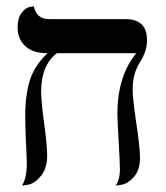

<svg xmlns="http://www.w3.org/2000/svg" viewBox="-20 -580 519 602"><path d="M396 -298.8Q396 -270 407.5 -193.1Q418.9 -116.2 418.9 -85Q418.9 -46.9 399.9 -25.4Q380.9 -3.9 361.8 -1L342.8 2Q356 -17.1 356 -48.8Q356 -69.8 352.1 -136Q348.1 -202.1 348.1 -223.1Q348.1 -341.3 407.2 -413.1H158.2Q109.4 -376 108.9 -293.9Q108.9 -263.2 118.4 -193.6Q127.9 -124 127.9 -92.8Q127.9 -51.8 107.9 -27.8Q87.9 -3.9 68.4 -1L48.8 2Q64 -20 64 -67.9Q64 -80.1 61.5 -131.6Q59.1 -183.1 59.1 -214.8Q59.1 -281.7 73.5 -327.9Q87.9 -374 128.9 -413.1Q83 -413.1 59.1 -435.5Q35.2 -458 35.2 -494.1Q35.2 -522.9 47.6 -539.6Q60.1 -556.2 73.2 -558.1L85.9 -560.1Q94.7 -520 133.8 -520H374Q440.9 -520 440.9 -454.1Q440.9 -418.9 418.5 -384.3Q396 -349.6 396 -298.8Z"/></svg>

Font: Biolilbert
Style: Regular
Weight: 400
Designer: Philipp H. Poll
Foundry: Philipp H. Poll
Version: Version 1.1.0